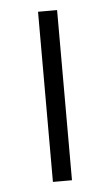

<svg xmlns="http://www.w3.org/2000/svg" viewBox="-43 -531 322 562"><g transform="rotate(-5 118.0 -250.0)"><path d="M90 0V-500H146V0Z"/></g></svg>

Font: Inclusive Sans Light
Style: Regular
Weight: 300
Designer: Olivia King
Foundry: Olivia King
Version: Version 2.004